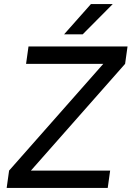

<svg xmlns="http://www.w3.org/2000/svg" viewBox="-20 -930 651 950"><path d="M121 -700H611L599 -614L133 -86H525L513 0H13L25 -86L491 -614H109ZM430 -910H538L389 -760H297Z"/></svg>

Font: Retni Sans Medium
Style: Italic
Weight: 500
Italic angle: -8°
Designer: Vitaly Kuzmin
Foundry: ParaType Ltd.
Version: Version 1.00;June 10, 2019;FontCreator 11.5.0.2425 64-bit; t